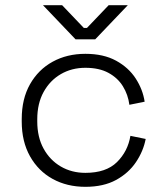

<svg xmlns="http://www.w3.org/2000/svg" viewBox="-20 -708 643 742"><path d="M310 14Q239 14 183.5 -16.5Q128 -47 96 -104Q64 -161 64 -238V-248Q64 -326 96 -382.5Q128 -439 183.5 -469.5Q239 -500 310 -500Q380 -500 428.5 -473.5Q477 -447 504.5 -404.5Q532 -362 539 -315L480 -303Q475 -342 455 -374.5Q435 -407 399 -426.5Q363 -446 310 -446Q257 -446 215 -421.5Q173 -397 148.5 -352.5Q124 -308 124 -247V-239Q124 -178 148.5 -133.5Q173 -89 215 -64.5Q257 -40 310 -40Q390 -40 432 -81.5Q474 -123 484 -183L543 -171Q534 -124 505.5 -81.5Q477 -39 428.5 -12.5Q380 14 310 14ZM348 -556H272L146 -688H220L304 -600H316L400 -688H474Z"/></svg>

Font: Space Grotesk Variable Light
Style: Regular
Weight: 300
Designer: Florian Karsten
Foundry: Florian Karsten
Version: Version 2.000